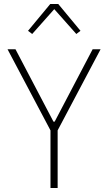

<svg xmlns="http://www.w3.org/2000/svg" viewBox="-20 -946 544 966"><path d="M234 0V-290L18 -698H58L249 -334H255L446 -698H486L270 -290V0ZM273 -926 385 -791 364 -775 253 -900 142 -775 121 -791 233 -926Z"/></svg>

Font: IBM Plex Sans Cond ExtLt
Style: Regular
Weight: 200
Width: 3
Designer: Mike Abbink, Paul van der Laan, Pieter van Rosmalen
Foundry: Bold Monday
Version: Version 1.3